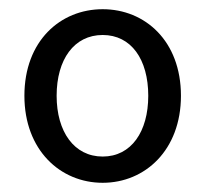

<svg xmlns="http://www.w3.org/2000/svg" viewBox="-20 -829 447 417"><path d="M203 -432C295 -432 373 -503 373 -621C373 -740 295 -809 203 -809C111 -809 33 -740 33 -621C33 -503 111 -432 203 -432ZM203 -489C141 -489 103 -543 103 -621C103 -700 141 -753 203 -753C265 -753 302 -700 302 -621C302 -543 265 -489 203 -489Z"/></svg>

Font: Noto Sans CJK HK
Style: Regular
Weight: 400
Designer: Ryoko NISHIZUKA 西塚涼子 (kana, bopomofo & ideographs); Paul D. Hunt (Latin, Greek & Cyrillic); Sandoll Communications 산돌커뮤니
Foundry: Adobe
Version: Version 2.004;hotconv 1.0.118;makeotfexe 2.5.65603